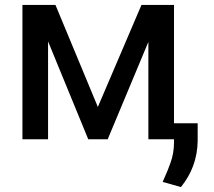

<svg xmlns="http://www.w3.org/2000/svg" viewBox="-20 -565 868 779"><path d="M686 -545V0H582V-395L417 0H338L175 -397V0H71V-545H205L377 -131L554 -545ZM714 194 640 173Q663 122 672 95Q686 56 686 12V-65H782V8Q780 113 714 194Z"/></svg>

Font: Sinter Medium
Style: Regular
Weight: 500
Foundry: Adobe & rsms
Version: Version 1.000